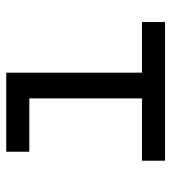

<svg xmlns="http://www.w3.org/2000/svg" viewBox="14 -572 558 626"><g transform="rotate(-90 293.0 -259.0)"><path d="M82 0H534.2V-75.2H369.1V-517.6H111.3V-442.4H285.2V-75.2H82Z"/></g></svg>

Font: Cascadia Mono PL SemiLight
Style: Regular
Weight: 350
Monospace: yes
Designer: Aaron Bell
Foundry: Saja Typeworks
Version: Version 2404.023